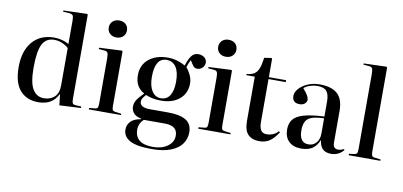

<svg xmlns="http://www.w3.org/2000/svg" viewBox="-86 -1052 3291 1569"><g transform="rotate(10 1559.5 -268.0)"><path d="M256 14Q158 14 103 -49Q48 -112 48 -242Q48 -376 113.5 -452.5Q179 -529 294 -529Q328 -529 360.5 -520Q393 -511 416 -497V-692Q416 -724 408.5 -734.5Q401 -745 374 -747L327 -750L328 -760L523 -766L530 -761V-60Q530 -36 536 -26Q542 -16 562 -15L608 -12V0L430 9L420 -80H417Q370 14 256 14ZM294 -26Q347 -26 381.5 -57Q416 -88 416 -155V-464Q393 -485 361.5 -498Q330 -511 296 -511Q230 -511 199.5 -453.5Q169 -396 169 -258Q169 -133 201.5 -79.5Q234 -26 294 -26Z M792 -618Q759 -618 738 -637.5Q717 -657 717 -688Q717 -719 738 -739Q759 -759 792 -759Q827 -759 847.5 -739.5Q868 -720 868 -689Q868 -658 847 -638Q826 -618 792 -618ZM673 0V-12L723 -17Q739 -19 743.5 -29Q748 -39 748 -65V-435Q748 -469 742 -482Q736 -495 714 -496L667 -500L668 -511L855 -520L862 -515V-61Q862 -38 867 -29Q872 -20 888 -18L940 -11V0Z M1234 230Q1108 230 1052 198.5Q996 167 996 109Q996 70 1023 42Q1050 14 1107 5V0Q1064 -8 1044 -31.5Q1024 -55 1024 -86Q1024 -115 1039.5 -140Q1055 -165 1094 -204V-208Q1059 -226 1039 -260Q1019 -294 1019 -346Q1019 -430 1079 -479.5Q1139 -529 1237 -529Q1277 -529 1314.5 -518Q1352 -507 1382 -489Q1397 -539 1418.5 -569.5Q1440 -600 1477 -600Q1507 -600 1527.5 -583.5Q1548 -567 1548 -541Q1548 -517 1530 -499Q1512 -481 1487 -481Q1471 -481 1461.5 -488.5Q1452 -496 1443 -511L1424 -541Q1416 -527 1410 -512.5Q1404 -498 1398 -478Q1419 -455 1435 -421Q1451 -387 1451 -352Q1451 -271 1394 -222Q1337 -173 1239 -173Q1199 -173 1168 -180Q1137 -187 1113 -197Q1095 -177 1087.5 -164Q1080 -151 1080 -138Q1080 -88 1165 -88H1314Q1413 -88 1463.5 -57.5Q1514 -27 1514 42Q1514 96 1484 138.5Q1454 181 1392 205.5Q1330 230 1234 230ZM1236 -192Q1285 -192 1310.5 -232Q1336 -272 1336 -347Q1336 -427 1308 -468Q1280 -509 1230 -509Q1134 -509 1134 -352Q1134 -277 1161.5 -234.5Q1189 -192 1236 -192ZM1241 211Q1315 211 1362.5 176.5Q1410 142 1410 89Q1410 45 1382.5 25.5Q1355 6 1306 6H1131Q1112 22 1101.5 45Q1091 68 1091 92Q1091 211 1241 211Z M1700 -618Q1667 -618 1646 -637.5Q1625 -657 1625 -688Q1625 -719 1646 -739Q1667 -759 1700 -759Q1735 -759 1755.5 -739.5Q1776 -720 1776 -689Q1776 -658 1755 -638Q1734 -618 1700 -618ZM1581 0V-12L1631 -17Q1647 -19 1651.5 -29Q1656 -39 1656 -65V-435Q1656 -469 1650 -482Q1644 -495 1622 -496L1575 -500L1576 -511L1763 -520L1770 -515V-61Q1770 -38 1775 -29Q1780 -20 1796 -18L1848 -11V0Z M2089 14Q2029 14 1995.5 -19.5Q1962 -53 1962 -134V-499H1892V-509Q1932 -512 1955.5 -527.5Q1979 -543 1991.5 -576Q2004 -609 2011 -664L2069 -673L2076 -668V-515H2219V-499H2076V-145Q2076 -99 2090 -75.5Q2104 -52 2141 -52Q2165 -52 2190 -62Q2215 -72 2234 -94L2244 -87Q2213 -38 2177.5 -12Q2142 14 2089 14Z M2437 14Q2371 14 2334 -21.5Q2297 -57 2297 -121Q2297 -172 2323 -204.5Q2349 -237 2410.5 -254.5Q2472 -272 2579 -277V-401Q2579 -461 2556.5 -487Q2534 -513 2482 -513Q2450 -513 2418 -502.5Q2386 -492 2369 -475Q2399 -441 2409.5 -421Q2420 -401 2420 -388Q2420 -370 2404.5 -355.5Q2389 -341 2361 -341Q2330 -341 2315 -356Q2300 -371 2300 -398Q2300 -430 2326.5 -460Q2353 -490 2397.5 -509.5Q2442 -529 2497 -529Q2595 -529 2644 -485Q2693 -441 2693 -343V-80Q2693 -53 2704.5 -41.5Q2716 -30 2735 -30Q2758 -30 2783 -43L2788 -35Q2764 -7 2737.5 3.5Q2711 14 2685 14Q2638 14 2614 -10.5Q2590 -35 2585 -83Q2561 -29 2525.5 -7.5Q2490 14 2437 14ZM2489 -30Q2529 -30 2554 -59Q2579 -88 2579 -135V-262Q2488 -260 2450.5 -233Q2413 -206 2413 -134Q2413 -30 2489 -30Z M2829 0V-12L2870 -17Q2889 -19 2894.5 -29Q2900 -39 2900 -66V-688Q2900 -720 2893.5 -732.5Q2887 -745 2865 -746L2819 -750L2820 -760L3007 -766L3014 -761V-63Q3014 -39 3019.5 -29Q3025 -19 3045 -17L3092 -11V0Z"/></g></svg>

Font: Literata 72pt Medium
Style: Regular
Weight: 500
Designer: Latin by Veronika Burian and Jose Scaglione. Greek by Irene Vlachou. Cyrillic by Vera Evstafieva.
Foundry: TypeTogether
Version: Version 3.002